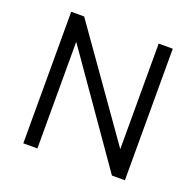

<svg xmlns="http://www.w3.org/2000/svg" viewBox="-123 -830 980 960"><g transform="rotate(20 367.0 -350.0)"><path d="M97 0V-700H166L562.5 -138.5V-700H637.5V0H568.5L172 -567.5V0Z"/></g></svg>

Font: Geologica Cursive ExtraLight
Style: Regular
Weight: 250
Designer: Sindre Bremnes, Frode Helland
Foundry: Monokrom Skriftforlag AS
Version: Version 1.010;gftools[0.9.28]